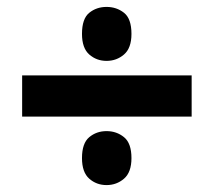

<svg xmlns="http://www.w3.org/2000/svg" viewBox="-20 -630 618 555"><path d="M288 -454Q259 -454 238 -472.5Q217 -491 217 -532Q217 -576 238 -593Q259 -610 288 -610Q317 -610 338.5 -593Q360 -576 360 -532Q360 -491 338.5 -472.5Q317 -454 288 -454ZM44 -293V-412H534V-293ZM288 -95Q259 -95 238 -113.5Q217 -132 217 -173Q217 -216 238 -233.5Q259 -251 288 -251Q317 -251 338.5 -233.5Q360 -216 360 -173Q360 -132 338.5 -113.5Q317 -95 288 -95Z"/></svg>

Font: Noto Sans ExtraBold
Style: Regular
Weight: 800
Designer: Monotype Design Team
Foundry: Monotype Imaging Inc.
Version: Version 2.007